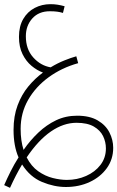

<svg xmlns="http://www.w3.org/2000/svg" viewBox="-45 -503 563 921"><path d="M3 398 -25 385Q-11 353 6 319Q23 285 44 252Q32 225 26 192Q20 159 20 120Q20 54 39.5 2Q59 -50 91 -88.5Q123 -127 161 -155Q133 -165 106.5 -187Q80 -209 63 -243.5Q46 -278 46 -326Q46 -377 66.5 -412Q87 -447 121.5 -465Q156 -483 197 -483Q215 -483 231 -480.5Q247 -478 265 -473L257 -441Q244 -445 229.5 -447Q215 -449 194 -449Q141 -449 110 -414.5Q79 -380 79 -329Q79 -267 114.5 -227.5Q150 -188 198 -180Q231 -200 263.5 -213Q296 -226 321 -233L330 -200Q251 -178 188.5 -132.5Q126 -87 90 -24Q54 39 54 115Q54 144 57.5 169Q61 194 68 216Q100 170 139 133Q178 96 224 74Q270 52 325 52Q385 52 423.5 74.5Q462 97 480 132.5Q498 168 498 206Q498 261 467.5 303.5Q437 346 385.5 370Q334 394 271 394Q215 394 157 370Q99 346 61 286Q31 336 3 398ZM322 86Q260 86 199.5 127.5Q139 169 83 252Q105 295 138.5 318.5Q172 342 208.5 351Q245 360 276 360Q325 360 368 341Q411 322 437 288Q463 254 463 209Q463 178 449.5 150Q436 122 405 104Q374 86 322 86Z"/></svg>

Font: Noto Sans Arabic ExtCond ExtLt
Style: Regular
Weight: 200
Width: 2
Designer: Monotype Design Team, Nadine Chahine, Nizar Qandah and Khaled Hosny
Foundry: Monotype Imaging Inc.
Version: Version 2.012; ttfautohint (v1.8.4.7-5d5b)